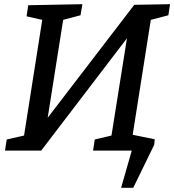

<svg xmlns="http://www.w3.org/2000/svg" viewBox="-20 -720 833 918"><path d="M4 0 12 -53 95 -72 182 -625 107 -642 115 -695 374 -700 365 -647 282 -625 208 -157 622 -697 793 -700 785 -647 701 -625 614 -73 690 -53 682 0H425L433 -53L513 -72L587 -537L177 0ZM568 -85 720 -54 717 -27 617 178H559L610 0H556Z"/></svg>

Font: Bitter Medium
Style: Italic
Weight: 500
Italic angle: -9°
Designer: Sol Matas, and Bitter project Authors
Foundry: Sol Matas
Version: Version 2.001